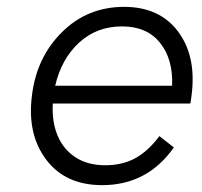

<svg xmlns="http://www.w3.org/2000/svg" viewBox="-20 -530 589 560"><path d="M539 -254Q537 -237 535 -228H134Q131 -175 148 -134.5Q165 -94 200.5 -71Q236 -48 287 -48Q336 -48 373.5 -68Q411 -88 445 -133L487 -100Q410 10 278 10Q171 10 115 -64Q59 -138 73 -250Q86 -362 160.5 -436Q235 -510 342 -510Q445 -510 499 -438.5Q553 -367 539 -254ZM336 -453Q262 -453 210.5 -405.5Q159 -358 141 -280H482Q485 -358 446.5 -405.5Q408 -453 336 -453Z"/></svg>

Font: Orkney Light
Style: LightItalic
Weight: 300
Designer: Samuel Oakes and Alfredo Marco Pradil
Foundry: Alfredo Marco Pradil
Version: 1.0; ttfautohint (v1.5)